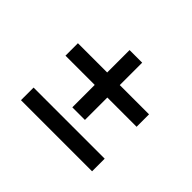

<svg xmlns="http://www.w3.org/2000/svg" viewBox="-113 -796 852 852"><g transform="rotate(45 313.5 -370.0)"><path d="M90.8 -200.2H537.1V-121.1H90.8ZM90.8 -478.5H537.1V-400.4H90.8ZM274.4 -619.1H353.5V-259.8H274.4Z"/></g></svg>

Font: Pretendard GOV Variable
Style: Regular
Weight: 400
Designer: Base glyphs from Inter by Rasmus Andersson; Hangul glyphs from Noto Sans CJK(Source Han Sans) by Jang Soo-young and Kang
Foundry: Kil Hyung-jin
Version: Version 1.307;Glyphs 3.2 (3192)